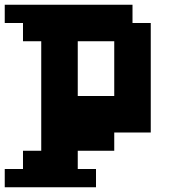

<svg xmlns="http://www.w3.org/2000/svg" viewBox="-97 -559 733 810"><path d="M77 77V-385H0V-462H-77V-539H462V-462H539V0H385V77H231V154H308V231H-77V154H0V77ZM385 -154V-385H231V-154Z"/></svg>

Font: Coral Pixels
Style: Regular
Weight: 400
Designer: Tanukizamurai
Foundry: TanukiFont
Version: Version 1.000; ttfautohint (v1.8.4.7-5d5b)